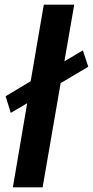

<svg xmlns="http://www.w3.org/2000/svg" viewBox="-20 -800 397 820"><path d="M26 -318 4 -389 111 -453 167 -780H297L255 -538L334 -585L357 -515L239 -445L162 0H35L96 -359Z"/></svg>

Font: Jost* 600 Semi
Style: Italic
Weight: 600
Italic angle: -10°
Version: Version 3.500